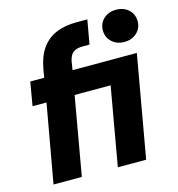

<svg xmlns="http://www.w3.org/2000/svg" viewBox="-108 -823 850 917"><g transform="rotate(-15 317.0 -364.5)"><path d="M44 0 113 -387H44L64 -504H133L140 -546Q152 -610 180.5 -648Q209 -686 252 -703Q295 -720 349 -720H404L383 -601H349Q318 -601 302 -588.5Q286 -576 280 -547L273 -504H591L502 0H362L430 -387H252L184 0ZM548 -570Q510 -570 486 -593Q462 -616 462 -649Q462 -684 486 -706.5Q510 -729 548 -729Q586 -729 610 -706.5Q634 -684 634 -649Q634 -616 610 -593Q586 -570 548 -570Z"/></g></svg>

Font: DM Sans ExtraBold
Style: Italic
Weight: 800
Italic angle: -10°
Designer: Colophon Foundry, Jonny Pinhorn
Foundry: Colophon Foundry
Version: Version 4.004;gftools[0.9.30]